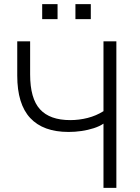

<svg xmlns="http://www.w3.org/2000/svg" viewBox="-20 -904 674 924"><path d="M478 0V-309Q459 -296 431 -287Q403 -278 372 -273.5Q341 -269 310 -269Q188 -269 125.5 -336Q63 -403 63 -540V-705H125V-546Q125 -430 172.5 -378Q220 -326 318 -326Q361 -326 402 -336.5Q443 -347 478 -369V-705H540V0ZM343 -812V-884H417V-812ZM183 -812V-884H257V-812Z"/></svg>

Font: Nunito Sans 10pt SemiCondensed Light
Style: Regular
Weight: 300
Width: 4
Designer: Vernon Adams
Foundry: Vernon Adams
Version: Version 3.101;gftools[0.9.27]